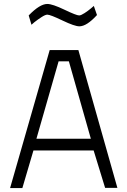

<svg xmlns="http://www.w3.org/2000/svg" viewBox="-20 -950 644 970"><path d="M31 0 231 -697H376L573 -1H511L453 -190H149L93 0ZM276 -640 164 -249H439L328 -640ZM454 -920 470 -874Q418 -817 381 -817Q357 -817 295.5 -846.5Q234 -876 219 -876Q209 -876 189 -863Q169 -850 154 -838L139 -825L125 -872Q181 -930 219 -930Q245 -930 305.5 -901Q366 -872 380 -872Q389 -872 407.5 -884Q426 -896 440 -908Z"/></svg>

Font: TypoPRO Titillium Text
Style: 250 wt
Weight: 300
Designer: Accademia di Belle Arti di Urbino and others
Foundry: Accademia di Belle Arti di Urbino and others.
Version: Version 25.000